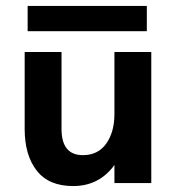

<svg xmlns="http://www.w3.org/2000/svg" viewBox="-20 -616 582 646"><path d="M63 -182V-441H187V-182Q187 -94 259 -94Q310 -94 337.5 -133Q365 -172 365 -232V-441H489V0H365V-61Q341 -27 306 -8.5Q271 10 226 10Q144 10 103.5 -42Q63 -94 63 -182ZM73 -596H474V-511H73Z"/></svg>

Font: Teachers SemiBold
Style: Regular
Weight: 600
Designer: Alfredo Marco Pradil & Chank Diesel
Version: Version 0.009